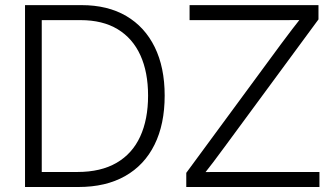

<svg xmlns="http://www.w3.org/2000/svg" viewBox="-20 -748 1336 768"><path d="M293.9 0H117.7V-60.1H290Q383.3 -60.1 446.3 -96.7Q509.3 -133.3 540.8 -201.9Q572.3 -270.5 572.3 -365.7Q572.3 -459.5 541.5 -527.1Q510.7 -594.7 450.7 -631.1Q390.6 -667.5 302.2 -667.5H114.7V-727.5H306.2Q410.6 -727.5 484.9 -684.1Q559.1 -640.6 598.9 -559.6Q638.7 -478.5 638.7 -365.7Q638.7 -251 598.1 -169.2Q557.6 -87.4 480.5 -43.7Q403.3 0 293.9 0ZM147 -727.5V0H80.1V-727.5ZM725.1 0V-56.6L1103 -570.3Q1125.5 -600.6 1148.9 -631.3Q1172.4 -662.1 1196.3 -691.9L1203.6 -668Q1163.1 -667.5 1122.3 -667.5Q1081.5 -667.5 1040.5 -667.5H738.3V-727.5H1253.9V-670.4L880.4 -163.1Q856.9 -130.9 832.8 -99.1Q808.6 -67.4 783.2 -35.2L775.4 -59.6Q815.4 -60.1 855.7 -60.1Q896 -60.1 936 -60.1H1257.8V0Z"/></svg>

Font: Inter 28pt Light
Style: Regular
Weight: 300
Designer: Rasmus Andersson
Foundry: rsms
Version: Version 4.001;git-66647c0bb